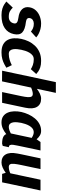

<svg xmlns="http://www.w3.org/2000/svg" viewBox="834 -1596 748 2501"><g transform="rotate(90 1207.5 -346.0)"><path d="M156 8 176.7 -87Q212.3 -87 234 -105Q255.7 -123 261.7 -153Q267.7 -179.7 250.3 -193Q233 -206.3 189.7 -212L244 -310Q342 -299 379.8 -262.5Q417.7 -226 401.7 -153Q385.7 -76 323.8 -34Q262 8 156 8ZM266 -508 265.3 -413Q237.7 -413 218 -399.3Q198.3 -385.7 193.7 -362.7Q183.3 -318 244 -310L189.7 -212Q113.7 -221 77.2 -260.7Q40.7 -300.3 53.7 -362.7Q63.3 -408.3 94.2 -440.8Q125 -473.3 170.3 -490.7Q215.7 -508 266 -508ZM-22.7 -55 56.7 -139Q79.7 -116 104.7 -101.5Q129.7 -87 176.7 -87L156 8Q105.7 8 70.8 -3Q36 -14 13.7 -29Q-8.7 -44 -22.7 -55ZM368.7 -375.3Q350.7 -391 325.5 -402Q300.3 -413 265.3 -413L266 -508Q303.7 -508 337.2 -499Q370.7 -490 398.5 -475.7Q426.3 -461.3 444.7 -444Z M640.7 8Q575.7 8 536 -14Q496.3 -36 477.3 -73Q458.3 -110 456.2 -156Q454 -202 464 -250Q474 -298 495.8 -344Q517.7 -390 552.5 -427Q587.3 -464 636.5 -486Q685.7 -508 750.7 -508L730 -412.3Q700 -412.3 679 -396.3Q658 -380.3 643.5 -355.2Q629 -330 619.8 -302.2Q610.7 -274.3 606 -250Q600.7 -225.7 597.7 -197.5Q594.7 -169.3 598.7 -144Q602.7 -118.7 617 -102.8Q631.3 -87 661.3 -87ZM639.7 8 660.3 -87Q701.3 -87 739.8 -99.2Q778.3 -111.3 806.3 -126.3L839.7 -55Q821.7 -44 793.8 -29Q766 -14 728 -3Q690 8 639.7 8ZM858.3 -374Q837 -389 803.8 -400.7Q770.7 -412.3 729.7 -412.3L750.3 -508Q800.7 -508 833.8 -497Q867 -486 887.8 -471.3Q908.7 -456.7 921.7 -444.7Z M1209.7 -250Q1220.7 -302.3 1222.7 -335.3Q1224.7 -368.3 1214.8 -384Q1205 -399.7 1179.7 -399.7L1243 -508Q1317 -508 1349.3 -454.5Q1381.7 -401 1360.7 -302L1349.7 -250ZM1017.3 1 878.3 0 1027.3 -700H1167.3ZM1156.7 0 1209.7 -250H1349.7L1296.7 0ZM1007 -336.7 997 -340Q997 -340 1011.8 -357Q1026.7 -374 1051.8 -399Q1077 -424 1108.7 -449Q1140.3 -474 1175.2 -491Q1210 -508 1243 -508L1179.7 -399.7Q1159.7 -399.7 1130.5 -390.2Q1101.3 -380.7 1073.2 -368.2Q1045 -355.7 1026 -346.2Q1007 -336.7 1007 -336.7Z M1829.7 0Q1770.7 0 1741.2 -15Q1711.7 -30 1703.5 -57Q1695.3 -84 1699.8 -119.5Q1704.3 -155 1713.3 -196L1724.7 -250H1864.3L1853.3 -196Q1848 -171 1844.2 -145.8Q1840.3 -120.7 1846.7 -104.3Q1853 -88 1875 -88L1858 -8.3ZM1765.3 -440 1902.3 -430 1835 -110 1688.3 -80ZM1765.3 -440 1807.3 -500H1917.3L1902.3 -430ZM1788.7 -163.3 1798.7 -160Q1798.7 -160 1786.8 -143Q1775 -126 1752.8 -101Q1730.7 -76 1700 -51Q1669.3 -26 1632 -9Q1594.7 8 1552.7 8L1613.3 -87Q1633.7 -87 1663 -98.5Q1692.3 -110 1721.2 -125.2Q1750 -140.3 1769.3 -151.8Q1788.7 -163.3 1788.7 -163.3ZM1825.3 -336.7Q1825.3 -336.7 1810.8 -348.2Q1796.3 -359.7 1773.8 -374.3Q1751.3 -389 1726.8 -400.5Q1702.3 -412 1682 -412L1662.7 -508Q1695.7 -508 1723.3 -491Q1751 -474 1771.8 -449Q1792.7 -424 1807.3 -399Q1822 -374 1829.3 -357Q1836.7 -340 1836.7 -340ZM1682 -412Q1652.7 -412 1631.7 -396.2Q1610.7 -380.3 1596.2 -355Q1581.7 -329.7 1572.5 -302Q1563.3 -274.3 1558 -250Q1553.3 -225.7 1550.3 -197.5Q1547.3 -169.3 1551.3 -144Q1555.3 -118.7 1569.7 -102.8Q1584 -87 1613.3 -87L1552.7 8Q1503 8 1471.7 -14Q1440.3 -36 1424.7 -73Q1409 -110 1407.5 -156Q1406 -202 1416 -250Q1427 -298 1448 -344Q1469 -390 1500.2 -427Q1531.3 -464 1572.2 -486Q1613 -508 1662.7 -508Z M1967.3 -250H2107.3Q2095 -192 2091.7 -155.8Q2088.3 -119.7 2098.3 -103.3Q2108.3 -87 2135 -87L2075 8Q2001 8 1969.7 -45.5Q1938.3 -99 1957.3 -198ZM2361.7 -140 2204.7 -60 2298.7 -500H2438.7ZM2107.3 -250H1967.3L2020.3 -500H2160.3ZM2204.7 -60 2361.7 -140 2332.7 0H2222.7ZM2307.3 -150 2317 -146.7Q2317 -146.7 2302.7 -131Q2288.3 -115.3 2263.5 -92.3Q2238.7 -69.3 2207.3 -46.3Q2176 -23.3 2141.5 -7.7Q2107 8 2074 8L2134 -87Q2159 -87 2188.7 -96.5Q2218.3 -106 2245.2 -118.5Q2272 -131 2289.7 -140.5Q2307.3 -150 2307.3 -150Z"/></g></svg>

Font: Epunda Sans Light
Style: Italic
Weight: 300
Italic angle: -12.0243°
Designer: Simon Atzbach
Foundry: typofactur
Version: Version 2.204